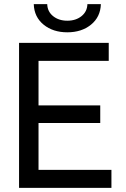

<svg xmlns="http://www.w3.org/2000/svg" viewBox="-20 -907 610 927"><path d="M518 -87H166V-313H464V-398H166V-613H505V-700H72V0H518ZM190.5 -788C220.8 -763.3 259 -751 305 -751C351 -751 389.2 -763.3 419.5 -788C449.8 -812.7 465.7 -845.7 467 -887H402C401.3 -863 391.8 -843.7 373.5 -829C355.2 -814.3 332.3 -807 305 -807C277.7 -807 254.8 -814.3 236.5 -829C218.2 -843.7 208.7 -863 208 -887H143C144.3 -845.7 160.2 -812.7 190.5 -788Z"/></svg>

Font: Rookery
Style: Regular
Weight: 400
Designer: Ryan Kimball / Julieta Ulanovsky
Foundry: Motorola Mobility LLC.
Version: Version 1.0